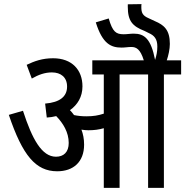

<svg xmlns="http://www.w3.org/2000/svg" viewBox="-20 -916 903 936"><path d="M390 -211C390 -239 385 -263 377 -284C389 -282 401 -281 411 -281C438 -281 462 -284 486 -291V0H563V-553H702V0H779V-553H863V-622H793C801 -645 808 -677 808 -702C808 -770 780 -794 735 -813L705 -827C674 -840 669 -855 669 -882C669 -888 669 -892 670 -896L603 -895V-883C603 -813 626 -788 685 -765L705 -755C733 -743 747 -725 747 -689C747 -664 743 -646 736 -624C716 -727 684 -752 632 -752C616 -752 600 -749 583 -749C546 -749 529 -760 510 -826L447 -807C480 -701 522 -684 573 -684C590 -684 605 -687 620 -687C644 -687 664 -677 681 -622H430V-553H486V-362C459 -353 435 -349 401 -349C379 -349 360 -351 341 -355C335 -363 328 -372 321 -379C358 -405 382 -444 382 -495C382 -575 331 -632 239 -632C186 -632 148 -618 110 -600L135 -533C168 -552 199 -563 233 -563C277 -563 307 -539 307 -494C307 -446 273 -417 200 -411L208 -343C224 -344 239 -346 254 -350C288 -315 315 -271 315 -219C315 -174 290 -152 253 -152C184 -152 137 -237 92 -376L23 -356C90 -158 154 -81 259 -81C337 -81 390 -126 390 -211Z"/></svg>

Font: Noto Sans Devanagari UI Condensed
Style: Regular
Weight: 400
Width: 3
Designer: Jelle Bosma - Monotype Design Team
Foundry: Monotype Imaging Inc.
Version: Version 2.004